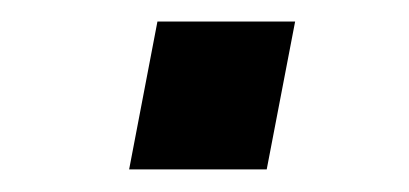

<svg xmlns="http://www.w3.org/2000/svg" viewBox="-20 -400 373 175"><path d="M249 -380.4 223.1 -245.6H97.7L123.5 -380.4Z"/></svg>

Font: Arimo SemiBold
Style: Italic
Weight: 600
Italic angle: -12°
Version: Version 1.33